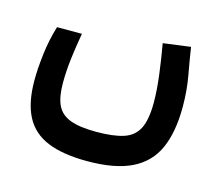

<svg xmlns="http://www.w3.org/2000/svg" viewBox="-74 -381 735 648"><g transform="rotate(15 293.0 -57.5)"><path d="M279.3 174.3Q194.3 174.3 140.9 152.3Q87.4 130.4 62.3 82.3Q37.1 34.2 37.1 -43.9Q37.1 -83 43.2 -135Q49.3 -187 64.5 -236.3H151.4Q143.1 -189.5 137.7 -145.5Q132.3 -101.6 132.3 -59.6Q132.3 -10.7 145.8 17.6Q159.2 45.9 192.1 58.3Q225.1 70.8 283.2 70.8Q343.3 70.8 378.9 59.1Q414.6 47.4 430.2 15.9Q445.8 -15.6 445.8 -74.2Q445.8 -118.2 438.7 -173.1Q431.6 -228 422.9 -276.4L518.6 -289.1Q524.9 -247.1 534.4 -195.1Q543.9 -143.1 543.9 -85.9Q543.9 1 518.6 58.8Q493.2 116.7 435.1 145.5Q377 174.3 279.3 174.3Z"/></g></svg>

Font: Cascadia Code
Style: Regular
Weight: 400
Designer: Aaron Bell
Foundry: Saja Typeworks
Version: Version 2404.023